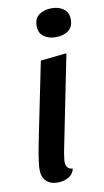

<svg xmlns="http://www.w3.org/2000/svg" viewBox="-86 -765 446 827"><g transform="rotate(-10 137.5 -352.0)"><path d="M98 20Q66 20 48 2Q30 -16 30 -48Q30 -60 32 -77Q34 -94 37 -112.5Q40 -131 43.5 -147.5Q47 -164 49 -176L117 -510L231 -522L147 -104Q146 -96 144 -83.5Q142 -71 142 -62Q142 -47 149.5 -38Q157 -29 172 -28Q166 -3 144.5 8.5Q123 20 98 20ZM199 -598Q167 -598 146 -613.5Q125 -629 125 -660Q125 -693 147 -708.5Q169 -724 201 -724Q233 -724 254 -708.5Q275 -693 275 -662Q275 -629 253 -613.5Q231 -598 199 -598Z"/></g></svg>

Font: Sansita Swashed Light
Style: Regular
Weight: 400
Version: Version 1.003